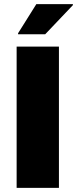

<svg xmlns="http://www.w3.org/2000/svg" viewBox="-20 -915 375 935"><path d="M61 0V-688H267V0ZM68 -748V-753L157 -895H335V-890L200 -748Z"/></svg>

Font: Saira Thin ExtraBold
Style: Regular
Weight: 800
Version: Version 1.101